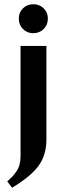

<svg xmlns="http://www.w3.org/2000/svg" viewBox="-20 -712 281 907"><path d="M88.4 -575Q68.8 -594.7 68.8 -624Q68.8 -653.3 88.4 -672.6Q107.9 -691.9 137.2 -691.9Q166.5 -691.9 186.3 -672.6Q206.1 -653.3 206.1 -624Q206.1 -594.7 186.3 -575Q166.5 -555.2 137.2 -555.2Q107.9 -555.2 88.4 -575ZM199.2 -51.8Q199.2 19.5 162.8 70.3Q126.5 121.1 37.1 174.8L14.2 145Q29.8 130.9 37.8 122.6Q45.9 114.3 56.6 99.1Q67.4 84 72.3 65.9Q77.1 47.9 77.1 25.9V-495.1H199.2Z"/></svg>

Font: Moniqa Black Paragraph
Style: Regular
Weight: 900
Designer: Rajesh Rajput
Foundry: Rajesh Rajput
Version: Version 1.000